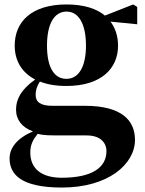

<svg xmlns="http://www.w3.org/2000/svg" viewBox="-20 -583 652 862"><path d="M278 -229C220 -229 191 -286 191 -378C191 -475 223 -531 279 -531C333 -531 366 -476 366 -378C366 -286 335 -229 278 -229ZM278 -197C435 -197 510 -276 510 -378C510 -420 498 -457 476 -486L596 -474V-552L578 -563L451 -513C414 -544 357 -563 279 -563C121 -563 46 -485 46 -378C46 -313 76 -258 138 -226C73 -180 52 -136 52 -91C52 -45 79 -11 128 7C57 37 23 81 23 128C23 199 73 259 258 259C466 259 586 154 586 45C586 -43 526 -108 361 -108H215C162 -108 140 -125 140 -157C140 -179 146 -196 159 -217C191 -204 231 -197 278 -197ZM149 18C176 25 204 25 258 25H369C436 25 458 63 458 95C458 170 392 215 257 215C169 215 116 176 116 102C116 66 128 45 149 18Z"/></svg>

Font: Noto Serif SC Black
Style: Regular
Weight: 900
Designer: Ryoko NISHIZUKA 西塚涼子 (kana & ideographs); Frank Grießhammer (Latin, Greek & Cyrillic); Wenlong ZHANG 张文龙 (bopomofo); San
Foundry: Adobe
Version: Version 2.001;hotconv 1.1.0;makeotfexe 2.6.0